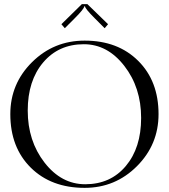

<svg xmlns="http://www.w3.org/2000/svg" viewBox="-20 -908 823 936"><path d="M406.2 -887.7 506.8 -790 490.2 -770.5 442.4 -818.4Q394.5 -866.2 394.5 -877H390.6Q390.6 -865.2 343.8 -818.4L295.9 -770.5L279.3 -790L378.9 -887.7ZM392.6 7.8Q229.5 7.8 129.9 -90.8Q30.3 -189.5 30.3 -351.6Q30.3 -500 136.2 -605Q242.2 -710 392.6 -710Q554.7 -710 653.8 -611.3Q752.9 -512.7 752.9 -351.6Q752.9 -203.1 647.5 -97.7Q542 7.8 392.6 7.8ZM395.5 -9.8Q518.6 -9.8 593.3 -98.6Q668 -187.5 668 -333Q668 -481.4 585.9 -586.9Q503.9 -692.4 388.7 -692.4Q265.6 -692.4 190.4 -603.5Q115.2 -514.6 115.2 -369.1Q115.2 -220.7 197.3 -115.2Q279.3 -9.8 395.5 -9.8Z"/></svg>

Font: FoglihtenNo07
Style: Regular
Weight: 500
Designer: gluk (gluksza@wp.pl)
Foundry: gluk (gluksza@wp.pl)
Version: Version 0.871